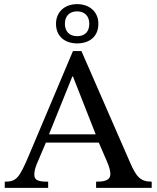

<svg xmlns="http://www.w3.org/2000/svg" viewBox="-20 -909 758 929"><path d="M714 0V-30C660 -30 640 -53 611 -119L374 -662H333L121 -160C73 -46 59 -30 3 -30V0H213V-30C166 -30 146 -36 146 -64C146 -82 151 -97 157 -113L202 -219H458L497 -129C510 -99 514 -81 514 -67C514 -32 475 -30 445 -30V0ZM443 -259H217L330 -539H333ZM456 -794C456 -852 413 -889 353 -889C294 -889 251 -852 251 -794C251 -732 295 -699 353 -699C413 -699 456 -732 456 -794ZM412 -794C412 -759 394 -734 353 -734C314 -734 294 -759 294 -794C294 -829 314 -854 353 -854C392 -854 412 -829 412 -794Z"/></svg>

Font: STIX Two Math
Style: Regular
Weight: 400
Designer: Ross Mills, John Hudson & Paul Hanslow, Tiro Typeworks Ltd; with portions MicroPress Inc., with additions and correction
Foundry: Tiro Typeworks Ltd
Version: Version 2.02 b142